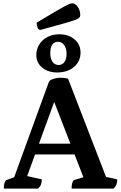

<svg xmlns="http://www.w3.org/2000/svg" viewBox="-20 -1115 716 1135"><path d="M2.5 0Q2.5 -21.9 7 -35.1Q11.5 -48.4 18.5 -50.9L88.8 -76.1L53.5 -38.8L267.8 -627.9Q271.7 -638.6 284.8 -644.6Q298 -650.6 312.8 -653Q327.6 -655.5 337.7 -655.5Q349.1 -655.5 360.1 -654.3Q371.1 -653.1 382.2 -650.2L617 -42.7L578.2 -75.8L673.1 -54.6Q673.1 -38.9 668.8 -26.6Q664.6 -14.3 652.3 0H403.1Q403.1 -21.9 407.6 -35.1Q412.1 -48.4 419.1 -50.9L489.8 -72.9L482.1 -43.9L281.2 -562.1L318.9 -563.2L128.5 -41.1L121.4 -78.5L227.1 -54.6Q227.1 -38.9 223.1 -26.6Q219.2 -14.3 205.7 0ZM164.5 -202 178.2 -265.7H426.7L442.5 -202ZM317.8 -686.6Q264.1 -686.6 229.4 -715.4Q194.6 -744.3 194.6 -789.1Q194.6 -824.6 212.4 -852.4Q230.2 -880.3 260.7 -896.3Q291.2 -912.3 329.6 -912.3Q385.8 -912.3 420.9 -882Q456.1 -851.8 456.1 -803.9Q456.1 -752.6 417.7 -719.6Q379.3 -686.6 317.8 -686.6ZM326.7 -730.7Q348.9 -731.2 361.2 -748.7Q373.6 -766.1 373.6 -796.6Q373.6 -828.4 359.7 -848Q345.9 -867.7 323.7 -868.3Q277.2 -867.2 277.2 -800.5Q277.2 -768.1 290.3 -749.7Q303.5 -731.2 326.7 -730.7ZM219.1 -938.2Q207 -938.2 201.9 -951.9Q196.8 -965.6 196.8 -981Q257.4 -1017.2 295.7 -1040Q333.9 -1062.8 355.9 -1074.6Q378 -1086.5 388.8 -1090.9Q399.7 -1095.4 406 -1095.4Q426 -1095.4 440.2 -1073.8Q454.5 -1052.2 454.5 -1025.2Q454.5 -1017 448.8 -1010.6Q443.2 -1004.2 421.4 -996.2Q399.7 -988.3 351.9 -974.8Q304.2 -961.3 219.1 -938.2Z"/></svg>

Font: Pitagon Serif
Style: Regular
Weight: 400
Designer: Travis Tran
Foundry: Pitagon
Version: Version 1.000;gftools[0.9.26]